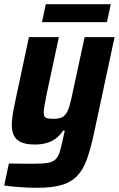

<svg xmlns="http://www.w3.org/2000/svg" viewBox="-29 -686 563 910"><path d="M149 204Q120 204 90 202.5Q60 201 34.5 198.5Q9 196 -9 193L13 89Q36 89 57 89.5Q78 90 98 90Q118 90 135 90Q174 90 197 86Q220 82 233 70.5Q246 59 253.5 35.5Q261 12 269 -26Q271 -36 273.5 -46.5Q276 -57 278 -67H270Q254 -43 234 -28.5Q214 -14 189.5 -7.5Q165 -1 137 -1Q96 -1 72 -11.5Q48 -22 37.5 -42.5Q27 -63 27 -94Q27 -115 31 -141.5Q35 -168 42 -200L108 -510H250L193 -244Q186 -210 182.5 -188.5Q179 -167 178 -153Q178 -140 183 -133Q188 -126 198.5 -124.5Q209 -123 226 -123Q248 -123 261.5 -128.5Q275 -134 284.5 -148Q294 -162 301.5 -188Q309 -214 317 -255L372 -510H514L414 -43Q399 24 382 71Q365 118 337 147.5Q309 177 264 190.5Q219 204 149 204ZM170 -581 188 -666H496L478 -581Z"/></svg>

Font: Saira SemiCondensed
Style: Bold Italic
Weight: 700
Width: 4
Italic angle: -12°
Designer: Hector Gatti with collaboration of the Omnibus-Type team
Foundry: Omnibus-Type
Version: Version 1.101